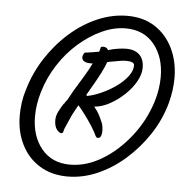

<svg xmlns="http://www.w3.org/2000/svg" viewBox="-45 -598 662 654"><g transform="rotate(5 286.0 -270.5)"><path d="M209 11Q154 11 113.5 -14Q73 -39 51 -83Q29 -127 29 -183Q29 -203 32 -225.5Q35 -248 42 -270Q59 -329 92 -380Q125 -431 169 -470Q213 -509 263.5 -530.5Q314 -552 365 -552Q420 -552 459.5 -526.5Q499 -501 521 -456Q543 -411 543 -354Q543 -313 531 -268Q515 -210 481.5 -159.5Q448 -109 404 -70.5Q360 -32 310 -10.5Q260 11 209 11ZM214 -30Q269 -30 322.5 -62Q376 -94 419 -148.5Q462 -203 483 -270Q496 -313 496 -354Q496 -422 460.5 -465.5Q425 -509 363 -509Q323 -509 281.5 -490Q240 -471 202.5 -438Q165 -405 137 -361.5Q109 -318 94 -268Q81 -225 81 -184Q81 -116 116.5 -73Q152 -30 214 -30ZM300 -129 296 -130V-131Q296 -131 293 -134Q287 -148 274.5 -167.5Q262 -187 248.5 -205Q235 -223 225 -234L206 -199Q198 -180 190.5 -164Q183 -148 182 -142Q182 -134 173 -134L171 -135Q151 -146 151 -177Q151 -192 159 -207.5Q167 -223 175 -235H176L181 -243L186 -249L203 -280L237 -336Q251 -359 261 -380Q224 -378 224 -399Q224 -403 227 -409Q229 -415 235 -415Q245 -416 256 -418Q267 -420 280 -422L283 -434Q283 -440 291 -440Q305 -440 309 -430Q326 -435 342 -437.5Q358 -440 371 -440Q400 -440 416 -424.5Q432 -409 432 -380Q432 -358 418 -333Q404 -308 381 -286.5Q358 -265 331.5 -250.5Q305 -236 279 -234Q290 -221 296.5 -209Q303 -197 310 -180Q312 -174 313 -167Q314 -160 314 -154Q314 -144 311 -136.5Q308 -129 300 -129ZM310 -389Q305 -374 293 -350.5Q281 -327 268 -305Q255 -283 249 -272L251 -268Q273 -272 299 -283.5Q325 -295 348.5 -311.5Q372 -328 387 -347.5Q402 -367 402 -386Q402 -399 373 -399Q362 -399 347 -396Q340 -395 333.5 -393.5Q327 -392 319 -391Z"/></g></svg>

Font: Birthstone Bounce Medium
Style: Regular
Weight: 500
Designer: Robert E. Leuschke
Foundry: Rob Leuschke
Version: Version 1.010; ttfautohint (v1.8.3)